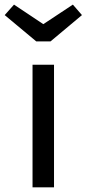

<svg xmlns="http://www.w3.org/2000/svg" viewBox="-48 -805 372 825"><path d="M265.1 -785.2 304.2 -740.2 168.9 -627H107.9L-27.8 -740.2L12.2 -785.2L138.2 -701.2ZM184.1 -526.9V0H91.8V-526.9Z"/></svg>

Font: FiraGO
Style: Regular
Weight: 400
Designer: bBox Type
Foundry: bBox Type GmbH
Version: Version 1.001;PS 001.001;hotconv 1.0.88;makeotf.lib2.5.64775